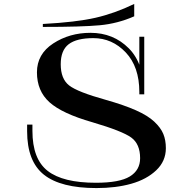

<svg xmlns="http://www.w3.org/2000/svg" viewBox="-20 -937 970 977"><path d="M714 -750H689V-457H714ZM693 -132Q693 -71 640.5 -39Q588 -7 468 -7Q300 -7 222.5 -67.5Q145 -128 145 -271V-303H118V-269Q118 -116 203.5 -48Q289 20 471 20Q570 20 648 -2Q726 -24 775 -70.5Q824 -117 824 -183Q824 -224 811 -255.5Q798 -287 765 -318Q732 -349 671 -376Q610 -403 518 -429Q374 -469 331.5 -502.5Q289 -536 289 -610Q289 -681 329.5 -712Q370 -743 455 -743Q551 -743 620 -670Q689 -597 689 -469V-457H714Q714 -612 635.5 -691Q557 -770 440 -770Q334 -770 251 -716Q168 -662 168 -569Q168 -474 232 -416.5Q296 -359 450 -315Q603 -270 648 -237Q693 -204 693 -132ZM663 -917Q564 -869 465.5 -846.5Q367 -824 198 -815V-800Q397 -800 488 -808.5Q579 -817 663 -854Z"/></svg>

Font: Solide Mirage
Style: Mono
Weight: 400
Width: 6
Designer: Jérémy Landes
Foundry: Velvetyne Type Foundry
Version: Version 1.1